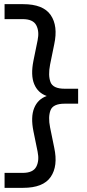

<svg xmlns="http://www.w3.org/2000/svg" viewBox="-20 -760 417 924"><path d="M241 -49Q260 39 224 91.5Q188 144 91 144H2V72H89Q139 72 154.5 42.5Q170 13 161 -30L141 -128Q127 -197 144.5 -240Q162 -283 205 -298Q162 -313 144.5 -355.5Q127 -398 141 -468L161 -566Q170 -609 154.5 -638.5Q139 -668 89 -668H2V-740H91Q188 -740 224 -687.5Q260 -635 241 -547L221 -449Q211 -397 223 -365Q235 -333 291 -333H356V-261H291Q235 -261 223 -229Q211 -197 221 -147Z"/></svg>

Font: Inria Sans
Style: Regular
Weight: 400
Designer: Black Foundry Team
Foundry: Black Foundry
Version: Version 1.2; ttfautohint (v1.8.3)